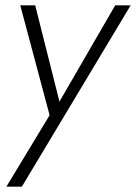

<svg xmlns="http://www.w3.org/2000/svg" viewBox="-20 -480 510 720"><path d="M470 -460H412L203 -99L112 -460H56L166 -48L4 220H62Z"/></svg>

Font: Jost* 300 Light Italic
Style: Italic
Weight: 300
Italic angle: -10°
Version: Version 3.200; ttfautohint (v0.97) -l 8 -r 50 -G 200 -x 14 -